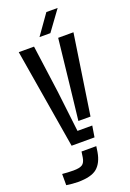

<svg xmlns="http://www.w3.org/2000/svg" viewBox="-180 -821 734 1087"><g transform="rotate(-20 187.5 -277.0)"><path d="M127 0 27 -600H119L158 -313.5L187 -67.5H276L265 0ZM211 -118.5 233 -313.5 264.5 -600H356.5L284 -118.5ZM91 205.5Q76.5 205.5 57.2 203.8Q38 202 22 199.5V132Q35 133.5 54.2 134.5Q73.5 135.5 89.5 135.5Q126.5 135.5 142.5 125Q158.5 114.5 163.5 84.5L168.5 50H257.5L252.5 84Q242 146 207 175.8Q172 205.5 91 205.5ZM166.5 -640 251.5 -760H319.5L232 -640Z"/></g></svg>

Font: Big Shoulders Stencil Text Medium
Style: Regular
Weight: 500
Designer: Patric King
Foundry: XO Type Co
Version: Version 1.000